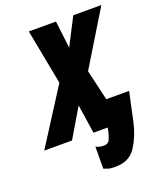

<svg xmlns="http://www.w3.org/2000/svg" viewBox="-227 -821 984 1169"><g transform="rotate(-20 264.5 -236.5)"><path d="M316 241Q408 241 450.5 174Q493 107 511 25L552 -165H404L358 -363L572 -714H390L299 -537L278 -714H102L170 -357L-58 0H122L233 -187L261 0H353L349 22Q344 47 333.5 71.5Q323 96 293 96Q284 96 270.5 93.5Q257 91 243 84L242 226Q256 232 270.5 236.5Q285 241 316 241Z"/></g></svg>

Font: Noto Sans Display Condensed Black
Style: Italic
Weight: 900
Width: 3
Italic angle: -192°
Designer: Monotype Design Team
Foundry: Monotype Imaging Inc.
Version: Version 1.900